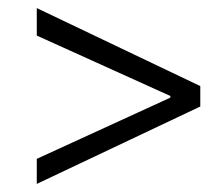

<svg xmlns="http://www.w3.org/2000/svg" viewBox="-20 -575 553 475"><path d="M71 -120V-182L401.5 -333.5V-337.5L71 -487V-555L475.5 -362V-311.5Z"/></svg>

Font: Libre Caslon Text
Style: Regular
Weight: 400
Designer: Pablo Impallari, Rodrigo Fuenzalida, Katja Schimmel
Foundry: Pablo Impallari, Rodrigo Fuenzalida
Version: Version 2.000